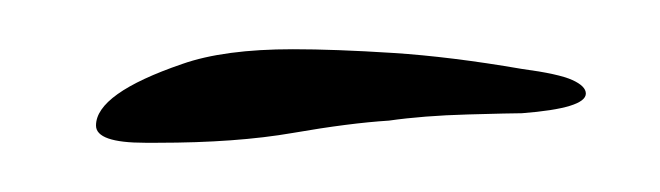

<svg xmlns="http://www.w3.org/2000/svg" viewBox="-20 -164 268 78"><path d="M39 -106Q19 -106 19 -113Q19 -126 54 -138Q71 -144 99 -144Q116 -144 139.5 -142.5Q163 -141 192 -136Q207 -134 212.5 -131.5Q218 -129 218 -126Q218 -120 192 -118Q188 -118 170 -117.5Q152 -117 138 -115Q122 -114 99 -110Q76 -106 44 -106Z"/></svg>

Font: Corinthia
Style: Regular
Weight: 400
Designer: Robert E. Leuschke
Foundry: Robert E. Leuschke
Version: Version 1.013; ttfautohint (v1.8.3)